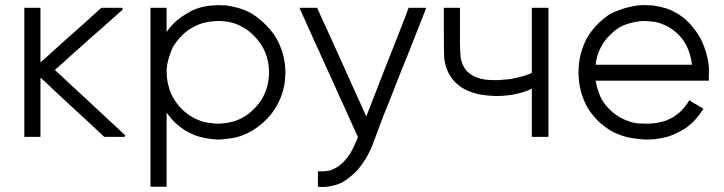

<svg xmlns="http://www.w3.org/2000/svg" viewBox="-20 -539 2893 767"><path d="M199.2 -259.8Q229.5 -231.4 259.8 -203.1Q290 -175.8 320.3 -147.5Q341.8 -127 364.3 -106.4Q385.7 -86.9 407.2 -66.4Q425.8 -48.8 444.3 -32.2Q461.9 -15.6 480.5 2Q479.5 3.9 477.5 7.8Q474.6 7.8 467.8 7.8Q464.8 7.8 462.9 7.8Q460 7.8 458 7.8Q452.1 7.8 447.3 7.8Q441.4 7.8 436.5 7.8Q431.6 7.8 425.8 7.8Q420.9 7.8 415 7.8Q411.1 7.8 406.2 7.8Q401.4 7.8 396.5 7.8Q396.5 6.8 395.5 6.8Q394.5 5.9 394.5 5.9Q364.3 -22.5 334 -50.8Q303.7 -78.1 273.4 -106.4Q252.9 -126 232.4 -144.5Q211.9 -164.1 191.4 -182.6Q178.7 -194.3 167 -206.1Q154.3 -217.8 141.6 -228.5Q141.6 -205.1 141.6 -181.6Q141.6 -158.2 141.6 -133.8Q141.6 -115.2 141.6 -95.7Q141.6 -76.2 141.6 -57.6Q141.6 -41 141.6 -25.4Q141.6 -8.8 141.6 7.8Q139.6 7.8 138.7 7.8Q136.7 7.8 134.8 7.8Q128.9 7.8 123 7.8Q117.2 7.8 111.3 7.8Q107.4 7.8 103.5 7.8Q99.6 7.8 95.7 7.8Q91.8 7.8 86.9 7.8Q82 7.8 77.1 7.8Q77.1 5.9 77.1 3.9Q77.1 2 77.1 0Q77.1 -56.6 77.1 -113.3Q77.1 -170.9 77.1 -227.5Q77.1 -266.6 77.1 -305.7Q77.1 -344.7 77.1 -383.8Q77.1 -414.1 77.1 -445.3Q77.1 -476.6 77.1 -507.8Q79.1 -507.8 81.1 -507.8Q83 -507.8 85 -507.8Q89.8 -507.8 95.7 -507.8Q101.6 -507.8 107.4 -507.8Q111.3 -507.8 115.2 -507.8Q119.1 -507.8 123 -507.8Q127.9 -507.8 132.8 -507.8Q137.7 -507.8 141.6 -507.8Q141.6 -505.9 141.6 -503.9Q141.6 -502 141.6 -500Q141.6 -474.6 141.6 -448.2Q141.6 -422.9 141.6 -396.5Q141.6 -378.9 141.6 -361.3Q141.6 -343.8 141.6 -326.2Q141.6 -317.4 141.6 -307.6Q141.6 -298.8 141.6 -290Q168 -312.5 193.4 -335.9Q218.8 -358.4 244.1 -381.8Q264.6 -399.4 284.2 -417Q303.7 -434.6 323.2 -452.1Q338.9 -466.8 354.5 -480.5Q369.1 -494.1 384.8 -507.8Q385.7 -507.8 385.7 -507.8Q386.7 -507.8 387.7 -507.8Q395.5 -507.8 403.3 -507.8Q411.1 -507.8 418.9 -507.8Q424.8 -507.8 430.7 -507.8Q435.5 -507.8 441.4 -507.8Q448.2 -507.8 454.1 -507.8Q460.9 -507.8 467.8 -507.8Q468.8 -505.9 470.7 -501Q467.8 -499 462.9 -494.1Q431.6 -466.8 401.4 -439.5Q371.1 -412.1 339.8 -385.7Q319.3 -366.2 297.9 -347.7Q277.3 -329.1 255.9 -310.5Q249 -303.7 242.2 -297.9Q235.4 -292 228.5 -285.2Q220.7 -279.3 213.9 -272.5Q207 -266.6 199.2 -259.8Z M645.5 -411.1Q655.3 -425.8 667 -438.5Q678.7 -451.2 692.4 -461.9Q708 -474.6 725.6 -484.4Q742.2 -495.1 761.7 -502.9Q797.9 -515.6 822.3 -516.6Q845.7 -518.6 853.5 -518.6Q860.4 -518.6 868.2 -517.6Q875 -517.6 881.8 -517.6Q910.2 -513.7 936.5 -505.9Q961.9 -498 986.3 -484.4Q1013.7 -466.8 1036.1 -445.3Q1058.6 -423.8 1077.1 -397.5Q1117.2 -334 1120.1 -257.8Q1120.1 -253.9 1120.1 -249Q1120.1 -177.7 1085 -115.2Q1067.4 -85 1043.9 -61.5Q1019.5 -37.1 990.2 -18.6Q945.3 7.8 907.2 12.7Q868.2 18.6 853.5 18.6Q829.1 17.6 805.7 13.7Q782.2 9.8 759.8 2Q738.3 -6.8 718.8 -18.6Q700.2 -30.3 682.6 -45.9Q672.9 -55.7 663.1 -66.4Q654.3 -77.1 645.5 -88.9Q645.5 -57.6 645.5 -26.4Q645.5 4.9 645.5 36.1Q645.5 61.5 645.5 86.9Q645.5 112.3 645.5 136.7Q645.5 154.3 645.5 171.9Q645.5 189.5 645.5 207Q643.6 207 642.6 207Q640.6 207 638.7 207Q632.8 207 627 207Q621.1 207 615.2 207Q611.3 207 607.4 207Q603.5 207 599.6 207Q595.7 207 590.8 207Q585.9 207 581.1 207Q581.1 206.1 581.1 204.1Q581.1 202.1 581.1 200.2Q581.1 120.1 581.1 41Q581.1 -39.1 581.1 -118.2Q581.1 -172.9 581.1 -227.5Q581.1 -282.2 581.1 -336.9Q581.1 -378.9 581.1 -421.9Q581.1 -464.8 581.1 -507.8Q583 -507.8 585 -507.8Q586.9 -507.8 588.9 -507.8Q593.8 -507.8 599.6 -507.8Q605.5 -507.8 611.3 -507.8Q615.2 -507.8 619.1 -507.8Q623 -507.8 627 -507.8Q631.8 -507.8 636.7 -507.8Q641.6 -507.8 645.5 -507.8Q645.5 -505.9 645.5 -503.9Q645.5 -502 645.5 -500Q645.5 -486.3 645.5 -473.6Q645.5 -460 645.5 -447.3Q645.5 -441.4 645.5 -435.5Q645.5 -428.7 645.5 -422.9Q645.5 -419.9 645.5 -417Q645.5 -414.1 645.5 -411.1ZM645.5 -250Q646.5 -246.1 646.5 -242.2Q646.5 -238.3 646.5 -234.4Q648.4 -210.9 655.3 -188.5Q661.1 -166 673.8 -145.5Q687.5 -122.1 706.1 -103.5Q724.6 -85 748 -71.3Q781.2 -52.7 810.5 -48.8Q839.8 -44.9 850.6 -44.9Q880.9 -45.9 909.2 -52.7Q936.5 -60.5 962.9 -77.1Q982.4 -90.8 999 -108.4Q1015.6 -126 1028.3 -146.5Q1054.7 -195.3 1054.7 -251Q1054.7 -306.6 1027.3 -354.5Q1012.7 -377.9 994.1 -396.5Q976.6 -415 953.1 -428.7Q938.5 -437.5 922.9 -443.4Q907.2 -449.2 890.6 -452.1Q886.7 -452.1 881.8 -453.1Q876 -454.1 873 -454.1Q867.2 -455.1 859.4 -455.1Q851.6 -455.1 850.6 -455.1Q819.3 -454.1 792 -447.3Q764.6 -439.5 738.3 -422.9Q717.8 -409.2 701.2 -391.6Q685.5 -374 671.9 -353.5Q663.1 -335.9 654.3 -307.6Q645.5 -279.3 645.5 -250Z M1443.4 -74.2Q1461.9 -121.1 1479.5 -167Q1498 -213.9 1515.6 -259.8Q1529.3 -294.9 1543 -329.1Q1556.6 -364.3 1570.3 -398.4Q1581.1 -425.8 1591.8 -453.1Q1602.5 -480.5 1612.3 -507.8Q1614.3 -507.8 1615.2 -507.8Q1616.2 -507.8 1618.2 -507.8Q1620.1 -507.8 1622.1 -507.8Q1624 -507.8 1626 -507.8Q1629.9 -507.8 1633.8 -507.8Q1637.7 -507.8 1642.6 -507.8Q1646.5 -507.8 1650.4 -507.8Q1655.3 -507.8 1659.2 -507.8Q1665 -507.8 1669.9 -507.8Q1675.8 -507.8 1680.7 -507.8Q1681.6 -506.8 1681.6 -506.8Q1681.6 -505.9 1682.6 -505.9Q1681.6 -503.9 1680.7 -502Q1679.7 -499 1678.7 -497.1Q1654.3 -435.5 1629.9 -373Q1605.5 -310.5 1580.1 -249Q1563.5 -206.1 1546.9 -164.1Q1530.3 -121.1 1512.7 -79.1Q1490.2 -20.5 1468.8 38.1Q1446.3 96.7 1404.3 144.5Q1390.6 158.2 1377 168.9Q1362.3 180.7 1345.7 190.4Q1322.3 201.2 1298.8 205.1Q1284.2 208 1267.6 208Q1258.8 208 1250 207Q1250 205.1 1250 203.1Q1250 202.1 1250 200.2Q1250 194.3 1250 188.5Q1250 182.6 1250 177.7Q1250 173.8 1250 169.9Q1250 166 1250 162.1Q1250 158.2 1250 153.3Q1250 149.4 1250 144.5Q1252 144.5 1253.9 145.5Q1256.8 145.5 1258.8 145.5Q1274.4 146.5 1289.1 143.6Q1302.7 141.6 1317.4 133.8Q1331.1 127 1341.8 117.2Q1352.5 108.4 1362.3 96.7Q1377 79.1 1386.7 59.6Q1396.5 41 1405.3 20.5Q1406.2 17.6 1407.2 15.6Q1408.2 13.7 1408.2 11.7Q1409.2 10.7 1409.2 10.7Q1409.2 9.8 1410.2 8.8Q1383.8 -47.9 1358.4 -105.5Q1332 -162.1 1306.6 -219.7Q1288.1 -258.8 1270.5 -298.8Q1252.9 -338.9 1234.4 -377.9Q1220.7 -410.2 1206.1 -441.4Q1191.4 -473.6 1176.8 -505.9Q1177.7 -505.9 1178.7 -507.8Q1181.6 -507.8 1187.5 -507.8Q1194.3 -507.8 1200.2 -507.8Q1206.1 -507.8 1211.9 -507.8Q1216.8 -507.8 1220.7 -507.8Q1224.6 -507.8 1229.5 -507.8Q1233.4 -507.8 1238.3 -507.8Q1242.2 -507.8 1247.1 -507.8Q1247.1 -506.8 1248 -504.9Q1248 -503.9 1249 -502.9Q1271.5 -452.1 1294.9 -402.3Q1317.4 -351.6 1340.8 -300.8Q1356.4 -265.6 1372.1 -231.4Q1387.7 -196.3 1403.3 -162.1Q1409.2 -150.4 1414.1 -138.7Q1418.9 -127 1424.8 -115.2Q1428.7 -105.5 1433.6 -94.7Q1438.5 -85 1443.4 -74.2Z M2104.5 -248Q2104.5 -277.3 2104.5 -307.6Q2104.5 -336.9 2104.5 -367.2Q2104.5 -387.7 2104.5 -408.2Q2104.5 -428.7 2104.5 -449.2Q2104.5 -463.9 2104.5 -478.5Q2104.5 -493.2 2104.5 -507.8Q2106.4 -507.8 2108.4 -507.8Q2110.4 -507.8 2112.3 -507.8Q2114.3 -507.8 2116.2 -507.8Q2118.2 -507.8 2120.1 -507.8Q2124 -507.8 2127.9 -507.8Q2131.8 -507.8 2135.7 -507.8Q2139.6 -507.8 2143.6 -507.8Q2147.5 -507.8 2151.4 -507.8Q2156.2 -507.8 2161.1 -507.8Q2166 -507.8 2170.9 -507.8Q2170.9 -505.9 2170.9 -503.9Q2170.9 -502 2170.9 -500Q2170.9 -443.4 2170.9 -386.7Q2170.9 -329.1 2170.9 -272.5Q2170.9 -233.4 2170.9 -194.3Q2170.9 -155.3 2170.9 -116.2Q2170.9 -85.9 2170.9 -54.7Q2170.9 -23.4 2170.9 7.8Q2168.9 7.8 2167 7.8Q2165 7.8 2163.1 7.8Q2157.2 7.8 2151.4 7.8Q2145.5 7.8 2140.6 7.8Q2135.7 7.8 2131.8 7.8Q2127.9 7.8 2124 7.8Q2119.1 7.8 2114.3 7.8Q2109.4 7.8 2104.5 7.8Q2104.5 5.9 2104.5 3.9Q2104.5 2 2104.5 0Q2104.5 -22.5 2104.5 -44.9Q2104.5 -66.4 2104.5 -88.9Q2104.5 -104.5 2104.5 -120.1Q2104.5 -134.8 2104.5 -150.4Q2104.5 -159.2 2104.5 -167Q2104.5 -175.8 2104.5 -184.6Q2091.8 -178.7 2078.1 -173.8Q2064.5 -168.9 2050.8 -166Q2040 -163.1 2030.3 -161.1Q2019.5 -160.2 2008.8 -158.2Q1999 -157.2 1988.3 -156.2Q1977.5 -155.3 1960 -155.3Q1929.7 -156.2 1900.4 -161.1Q1872.1 -166 1843.8 -178.7Q1825.2 -187.5 1810.5 -200.2Q1794.9 -211.9 1783.2 -228.5Q1754.9 -270.5 1753.9 -319.3Q1752.9 -367.2 1752.9 -416Q1752.9 -428.7 1752.9 -441.4Q1752.9 -455.1 1752.9 -467.8Q1752.9 -477.5 1752.9 -487.3Q1752.9 -497.1 1752.9 -507.8Q1754.9 -507.8 1756.8 -507.8Q1758.8 -507.8 1760.7 -507.8Q1765.6 -507.8 1771.5 -507.8Q1777.3 -507.8 1783.2 -507.8Q1787.1 -507.8 1791 -507.8Q1794.9 -507.8 1798.8 -507.8Q1803.7 -507.8 1808.6 -507.8Q1813.5 -507.8 1817.4 -507.8Q1817.4 -505.9 1817.4 -503.9Q1817.4 -502 1817.4 -500Q1817.4 -481.4 1817.4 -462.9Q1817.4 -444.3 1817.4 -425.8Q1817.4 -413.1 1817.4 -400.4Q1817.4 -387.7 1817.4 -375Q1817.4 -347.7 1819.3 -320.3Q1820.3 -293 1835 -268.6Q1841.8 -256.8 1851.6 -249Q1861.3 -241.2 1873 -234.4Q1903.3 -220.7 1932.6 -219.7Q1962.9 -218.8 1958 -218.8Q1975.6 -218.8 1992.2 -220.7Q2009.8 -221.7 2026.4 -224.6Q2038.1 -226.6 2048.8 -229.5Q2059.6 -232.4 2071.3 -235.4Q2074.2 -236.3 2078.1 -237.3Q2082 -239.3 2085 -240.2Q2092.8 -243.2 2096.7 -244.1Q2099.6 -246.1 2104.5 -248Z M2359.4 -216.8Q2363.3 -193.4 2371.1 -171.9Q2377.9 -150.4 2391.6 -129.9Q2404.3 -111.3 2420.9 -96.7Q2436.5 -82 2456.1 -70.3Q2500 -46.9 2534.2 -45.9Q2569.3 -44.9 2562.5 -44.9Q2583 -44.9 2602.5 -47.9Q2622.1 -50.8 2641.6 -57.6Q2655.3 -63.5 2668 -70.3Q2679.7 -78.1 2691.4 -86.9Q2705.1 -98.6 2714.8 -111.3Q2724.6 -123 2733.4 -138.7Q2734.4 -137.7 2736.3 -136.7Q2738.3 -135.7 2739.3 -134.8Q2745.1 -130.9 2750 -127.9Q2755.9 -125 2760.7 -122.1Q2764.6 -120.1 2767.6 -118.2Q2771.5 -115.2 2774.4 -113.3Q2778.3 -111.3 2782.2 -109.4Q2786.1 -106.4 2790 -104.5Q2789.1 -102.5 2788.1 -101.6Q2787.1 -99.6 2786.1 -98.6Q2772.5 -78.1 2757.8 -61.5Q2743.2 -44.9 2723.6 -30.3Q2706.1 -18.6 2688.5 -9.8Q2670.9 -1 2651.4 5.9Q2622.1 13.7 2599.6 16.6Q2577.1 18.6 2561.5 18.6Q2523.4 16.6 2489.3 9.8Q2455.1 2 2421.9 -15.6Q2393.6 -33.2 2370.1 -54.7Q2347.7 -77.1 2329.1 -105.5Q2292 -169.9 2291 -246.1Q2291 -248 2291 -249Q2291 -324.2 2325.2 -387.7Q2341.8 -416 2364.3 -439.5Q2385.7 -461.9 2413.1 -480.5Q2433.6 -492.2 2454.1 -499Q2474.6 -506.8 2493.2 -510.7Q2527.3 -518.6 2547.9 -518.6Q2568.4 -518.6 2557.6 -518.6Q2564.5 -518.6 2572.3 -517.6Q2579.1 -517.6 2585.9 -517.6Q2614.3 -513.7 2640.6 -505.9Q2666 -497.1 2690.4 -482.4Q2718.8 -463.9 2740.2 -439.5Q2761.7 -415 2778.3 -385.7Q2795.9 -351.6 2804.7 -313.5Q2812.5 -283.2 2812.5 -252Q2812.5 -244.1 2811.5 -237.3Q2811.5 -234.4 2811.5 -232.4Q2811.5 -230.5 2811.5 -228.5Q2811.5 -225.6 2811.5 -222.7Q2811.5 -219.7 2811.5 -216.8Q2809.6 -216.8 2807.6 -216.8Q2805.7 -216.8 2803.7 -216.8Q2749 -216.8 2694.3 -216.8Q2639.6 -216.8 2585 -216.8Q2548.8 -216.8 2512.7 -216.8Q2476.6 -216.8 2440.4 -216.8Q2430.7 -216.8 2419.9 -216.8Q2409.2 -216.8 2398.4 -216.8Q2388.7 -216.8 2378.9 -216.8Q2369.1 -216.8 2359.4 -216.8ZM2359.4 -280.3Q2381.8 -280.3 2404.3 -280.3Q2426.8 -280.3 2448.2 -280.3Q2482.4 -280.3 2515.6 -280.3Q2549.8 -280.3 2583 -280.3Q2624 -280.3 2664.1 -280.3Q2704.1 -280.3 2744.1 -280.3Q2741.2 -306.6 2733.4 -330.1Q2725.6 -353.5 2710.9 -376Q2699.2 -393.6 2683.6 -407.2Q2668 -420.9 2650.4 -431.6Q2613.3 -451.2 2584 -453.1Q2554.7 -455.1 2557.6 -455.1Q2529.3 -455.1 2503.9 -448.2Q2477.5 -442.4 2453.1 -428.7Q2434.6 -417 2418.9 -401.4Q2403.3 -386.7 2390.6 -368.2Q2379.9 -350.6 2372.1 -333Q2365.2 -314.5 2361.3 -294.9Q2360.4 -291 2360.4 -287.1Q2359.4 -284.2 2359.4 -280.3Z"/></svg>

Font: LeFont
Style: Light
Weight: 300
Designer: Leryon MEDIA
Version: Version 1.0